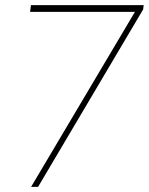

<svg xmlns="http://www.w3.org/2000/svg" viewBox="-20 -731 582 751"><path d="M542 -710.9 540 -694.3 128.9 0H101.6L507.8 -684.6H97.7L101.1 -710.9Z"/></svg>

Font: Mardoto Thin
Style: Italic
Weight: 250
Italic angle: -12°
Designer: Christian Robertson, Vahan Hovhannisyan
Foundry: Google
Version: Version 1.000